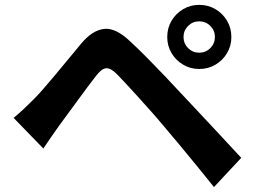

<svg xmlns="http://www.w3.org/2000/svg" viewBox="-20 -762 1040 777"><path d="M722.7 -612.2Q722.7 -586 741.3 -567.3Q760 -548.7 786.2 -548.7Q812.6 -548.7 831.1 -567.3Q849.7 -586 849.7 -612.2Q849.7 -638.6 831.1 -657.1Q812.6 -675.7 786.2 -675.7Q760 -675.7 741.3 -657.1Q722.7 -638.6 722.7 -612.2ZM656.8 -612.2Q656.8 -648.6 674.2 -678Q691.7 -707.4 721.1 -724.9Q750.5 -742.3 786.2 -742.3Q822.6 -742.3 852 -724.9Q881.4 -707.4 898.9 -678Q916.3 -648.6 916.3 -612.2Q916.3 -576.5 898.9 -547.1Q881.4 -517.7 852 -500.3Q822.6 -482.8 786.2 -482.8Q750.5 -482.8 721.1 -500.3Q691.7 -517.7 674.2 -547.1Q656.8 -576.5 656.8 -612.2ZM35.1 -284.9Q57.6 -303.6 76 -320.9Q94.5 -338.2 117.5 -361.2Q135 -378.6 156.9 -404.1Q178.9 -429.5 204.7 -460.2Q230.5 -490.9 257.2 -523.6Q283.9 -556.3 309.6 -586.8Q354 -639.5 401 -645Q447.9 -650.5 506 -595.2Q540 -564 575.6 -527.8Q611.1 -491.7 645.6 -455.7Q680.1 -419.7 709.6 -387.4Q743.6 -351.6 786.3 -305.8Q829 -260 873.7 -212.2Q918.3 -164.5 956.3 -123.2L845.9 -5Q812.8 -46.9 775 -92.7Q737.3 -138.5 701.1 -182.3Q664.9 -226.2 635.4 -260.3Q613.6 -286.4 587.3 -315.8Q560.9 -345.2 535.2 -373.9Q509.4 -402.6 487.4 -425.9Q465.4 -449.2 452.1 -463Q427.5 -487.2 409.6 -485.8Q391.8 -484.4 370.4 -457.2Q355.6 -438.4 336 -412.1Q316.4 -385.9 295.4 -357.1Q274.3 -328.4 254.5 -301.3Q234.7 -274.2 219.6 -253.9Q202.7 -230.4 185.6 -205.4Q168.5 -180.5 155.4 -161Z"/></svg>

Font: Noto Sans JP
Style: Regular
Weight: 100
Designer: Ryoko NISHIZUKA 西塚涼子 (kana, bopomofo & ideographs); Paul D. Hunt (Latin, Greek & Cyrillic); Sandoll Communications 산돌커뮤니
Foundry: Adobe
Version: Version 2.004;hotconv 1.0.118;makeotfexe 2.5.65603